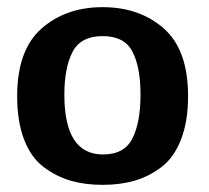

<svg xmlns="http://www.w3.org/2000/svg" viewBox="-20 -507 585 537"><path d="M28 -238Q28 -367 96 -427Q164 -487 267 -487Q370 -487 438 -427.5Q506 -368 506 -238Q506 -168 486.5 -117.5Q467 -67 432.5 -40.5Q398 -14 357.5 -2Q317 10 267 10Q218 10 178 -1.5Q138 -13 102.5 -39.5Q67 -66 47.5 -116.5Q28 -167 28 -238ZM160 -242Q160 -75 268 -75Q328 -75 350.5 -120Q373 -165 373 -242Q373 -319 350.5 -362.5Q328 -406 267 -406Q206 -406 183 -362Q160 -318 160 -242Z"/></svg>

Font: Coval
Style: ExtraBold
Weight: 800
Foundry: Context Ltd
Version: Version 001.000